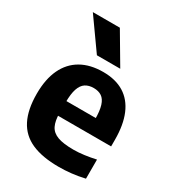

<svg xmlns="http://www.w3.org/2000/svg" viewBox="-195 -919 943 1040"><g transform="rotate(30 277.0 -399.0)"><path d="M335 10.5Q232 10.5 165.5 -19Q99 -48.5 66.8 -111.5Q34.5 -174.5 34.5 -274Q34.5 -364.5 64.2 -427.5Q94 -490.5 150.8 -523Q207.5 -555.5 288.5 -555.5Q366 -555.5 419 -522.8Q472 -490 499 -426Q526 -362 526 -269V-227.5H125.5V-319H403L377.5 -309.5Q377.5 -363.5 367.5 -395.5Q357.5 -427.5 337.2 -441Q317 -454.5 287 -454.5Q256.5 -454.5 235.8 -441Q215 -427.5 204.2 -395.8Q193.5 -364 193.5 -310V-246Q193.5 -195.5 208.2 -165.8Q223 -136 258.8 -123Q294.5 -110 357.5 -110Q389.5 -110 424.8 -114.8Q460 -119.5 495.5 -127.5V-8Q452 2 412.8 6.2Q373.5 10.5 335 10.5ZM212.5 -616.5 76.5 -808H245.5L358.5 -616.5Z"/></g></svg>

Font: Encode Sans Condensed Thin
Style: Bold
Weight: 700
Version: Version 3.002